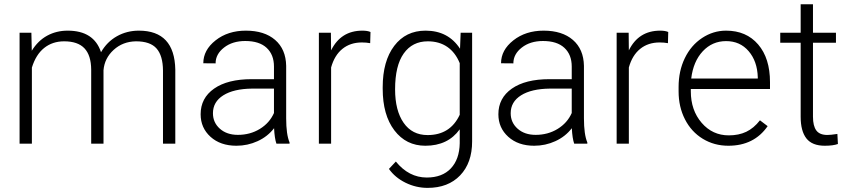

<svg xmlns="http://www.w3.org/2000/svg" viewBox="-20 -684 4044 914"><path d="M129.4 -528.3 131.3 -442.4Q160.6 -490.2 204.6 -514.2Q248.5 -538.1 302.2 -538.1Q427.2 -538.1 460.9 -435.5Q489.3 -484.9 536.6 -511.5Q584 -538.1 641.1 -538.1Q811 -538.1 814.5 -352.5V0H755.9V-348.1Q755.4 -418.9 725.3 -453.1Q695.3 -487.3 627.4 -487.3Q564.5 -486.3 521 -446.5Q477.5 -406.7 472.7 -349.6V0H414.1V-352.5Q413.6 -420.4 382.1 -453.9Q350.6 -487.3 285.2 -487.3Q230 -487.3 190.4 -455.8Q150.9 -424.3 131.8 -362.3V0H73.2V-528.3Z M1295.9 0Q1287.1 -24.9 1284.7 -73.7Q1253.9 -33.7 1206.3 -12Q1158.7 9.8 1105.5 9.8Q1029.3 9.8 982.2 -32.7Q935.1 -75.2 935.1 -140.1Q935.1 -217.3 999.3 -262.2Q1063.5 -307.1 1178.2 -307.1H1284.2V-367.2Q1284.2 -423.8 1249.3 -456.3Q1214.4 -488.8 1147.5 -488.8Q1086.4 -488.8 1046.4 -457.5Q1006.3 -426.3 1006.3 -382.3L947.8 -382.8Q947.8 -445.8 1006.3 -491.9Q1064.9 -538.1 1150.4 -538.1Q1238.8 -538.1 1289.8 -493.9Q1340.8 -449.7 1342.3 -370.6V-120.6Q1342.3 -43.9 1358.4 -5.9V0ZM1112.3 -42Q1170.9 -42 1217 -70.3Q1263.2 -98.6 1284.2 -146V-262.2H1179.7Q1092.3 -261.2 1043 -230.2Q993.7 -199.2 993.7 -145Q993.7 -100.6 1026.6 -71.3Q1059.6 -42 1112.3 -42Z M1742.2 -478.5Q1723.6 -481.9 1702.6 -481.9Q1647.9 -481.9 1610.1 -451.4Q1572.3 -420.9 1556.2 -362.8V0H1498V-528.3H1555.2L1556.2 -444.3Q1602.5 -538.1 1705.1 -538.1Q1729.5 -538.1 1743.7 -531.7Z M1801.8 -269Q1801.8 -393.1 1856.7 -465.6Q1911.6 -538.1 2005.9 -538.1Q2113.8 -538.1 2169.9 -452.1L2172.9 -528.3H2227.5V-10.7Q2227.5 91.3 2170.4 150.9Q2113.3 210.4 2015.6 210.4Q1960.4 210.4 1910.4 185.8Q1860.4 161.1 1831.5 120.1L1864.3 85Q1926.3 161.1 2011.7 161.1Q2085 161.1 2126 117.9Q2167 74.7 2168.5 -2V-68.4Q2112.3 9.8 2004.9 9.8Q1913.1 9.8 1857.4 -63.5Q1801.8 -136.7 1801.8 -261.2ZM1860.8 -258.8Q1860.8 -157.7 1901.4 -99.4Q1941.9 -41 2015.6 -41Q2123.5 -41 2168.5 -137.7V-383.3Q2147.9 -434.1 2109.4 -460.7Q2070.8 -487.3 2016.6 -487.3Q1942.9 -487.3 1901.9 -429.4Q1860.8 -371.6 1860.8 -258.8Z M2713.4 0Q2704.6 -24.9 2702.1 -73.7Q2671.4 -33.7 2623.8 -12Q2576.2 9.8 2522.9 9.8Q2446.8 9.8 2399.7 -32.7Q2352.5 -75.2 2352.5 -140.1Q2352.5 -217.3 2416.7 -262.2Q2481 -307.1 2595.7 -307.1H2701.7V-367.2Q2701.7 -423.8 2666.7 -456.3Q2631.8 -488.8 2564.9 -488.8Q2503.9 -488.8 2463.9 -457.5Q2423.8 -426.3 2423.8 -382.3L2365.2 -382.8Q2365.2 -445.8 2423.8 -491.9Q2482.4 -538.1 2567.9 -538.1Q2656.2 -538.1 2707.3 -493.9Q2758.3 -449.7 2759.8 -370.6V-120.6Q2759.8 -43.9 2775.9 -5.9V0ZM2529.8 -42Q2588.4 -42 2634.5 -70.3Q2680.7 -98.6 2701.7 -146V-262.2H2597.2Q2509.8 -261.2 2460.4 -230.2Q2411.1 -199.2 2411.1 -145Q2411.1 -100.6 2444.1 -71.3Q2477.1 -42 2529.8 -42Z M3159.7 -478.5Q3141.1 -481.9 3120.1 -481.9Q3065.4 -481.9 3027.6 -451.4Q2989.7 -420.9 2973.6 -362.8V0H2915.5V-528.3H2972.7L2973.6 -444.3Q3020 -538.1 3122.6 -538.1Q3147 -538.1 3161.1 -531.7Z M3447.3 9.8Q3379.9 9.8 3325.4 -23.4Q3271 -56.6 3240.7 -116Q3210.4 -175.3 3210.4 -249V-270Q3210.4 -346.2 3240 -407.2Q3269.5 -468.3 3322.3 -503.2Q3375 -538.1 3436.5 -538.1Q3532.7 -538.1 3589.1 -472.4Q3645.5 -406.7 3645.5 -293V-260.3H3268.6V-249Q3268.6 -159.2 3320.1 -99.4Q3371.6 -39.6 3449.7 -39.6Q3496.6 -39.6 3532.5 -56.6Q3568.4 -73.7 3597.7 -111.3L3634.3 -83.5Q3569.8 9.8 3447.3 9.8ZM3436.5 -488.3Q3370.6 -488.3 3325.4 -439.9Q3280.3 -391.6 3270.5 -310.1H3587.4V-316.4Q3585 -392.6 3543.9 -440.4Q3502.9 -488.3 3436.5 -488.3Z M3850.1 -663.6V-528.3H3959.5V-480.5H3850.1V-128.4Q3850.1 -84.5 3866 -63Q3881.8 -41.5 3918.9 -41.5Q3933.6 -41.5 3966.3 -46.4L3968.8 1.5Q3945.8 9.8 3906.2 9.8Q3846.2 9.8 3818.8 -25.1Q3791.5 -60.1 3791.5 -127.9V-480.5H3694.3V-528.3H3791.5V-663.6Z"/></svg>

Font: RobotoInd Light
Style: Regular
Weight: 300
Designer: Google
Version: Version 2.001151; 2014